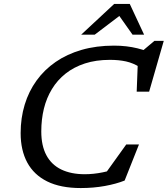

<svg xmlns="http://www.w3.org/2000/svg" viewBox="-20 -942 849 972"><path d="M590 -95.5 499.5 -44 619 -210.5H683.5L611 -28Q568.5 -11 511 -0.5Q453.5 10 389 10Q286.5 10 219 -23.5Q151.5 -57 118 -119.2Q84.5 -181.5 84.5 -268Q84.5 -344.5 105 -412Q125.5 -479.5 165 -534.2Q204.5 -589 261.8 -628.5Q319 -668 393.2 -689.5Q467.5 -711 557 -711Q590 -711 619.5 -707.5Q649 -704 675.5 -697.5Q702 -691 726 -682L697.5 -681L761.5 -735H809L735 -478H672L678 -634L690 -600.5Q654.5 -623 618 -631Q581.5 -639 536.5 -639Q466 -639 410 -620.8Q354 -602.5 312.2 -569.5Q270.5 -536.5 243 -491.2Q215.5 -446 202.2 -391.8Q189 -337.5 189 -276.5Q189 -204.5 214.8 -156.2Q240.5 -108 290 -84Q339.5 -60 409 -60Q453.5 -60 500 -69.5Q546.5 -79 590 -95.5ZM391 -766.5 558 -922H637L709.5 -766.5H651L576.5 -872H598.5L459.5 -766.5Z"/></svg>

Font: Newsreader 8pt
Style: Italic
Weight: 400
Italic angle: -17°
Version: Version 1.003